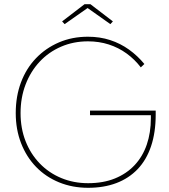

<svg xmlns="http://www.w3.org/2000/svg" viewBox="-20 -885 806 915"><path d="M400 10Q325 10 261.5 -16Q198 -42 152 -89.5Q106 -137 80.5 -202.5Q55 -268 55 -346Q55 -426 80 -492.5Q105 -559 151.5 -607.5Q198 -656 261 -683Q324 -710 399 -710Q456 -710 505 -694Q554 -678 595 -648.5Q636 -619 668 -580L651 -564Q622 -602 583.5 -630Q545 -658 498.5 -673Q452 -688 399 -688Q330 -688 271 -662.5Q212 -637 169 -591Q126 -545 102 -482.5Q78 -420 78 -346Q78 -273 102 -212Q126 -151 169.5 -106Q213 -61 272 -36.5Q331 -12 400 -12Q472 -12 527.5 -34.5Q583 -57 621.5 -98Q660 -139 679.5 -196Q699 -253 699 -322V-341L705 -336H409V-358H722Q722 -352 722 -348.5Q722 -345 722 -343Q722 -341 722 -339Q722 -254 700 -188.5Q678 -123 636 -79Q594 -35 534.5 -12.5Q475 10 400 10ZM288 -770 276 -783 383 -865H411L518 -783L506 -770L390 -852H405Z"/></svg>

Font: Lexend Deca Thin
Style: Regular
Weight: 250
Designer: Bonnie Shaver-Troup, Thomas Jockin
Foundry: Lexend
Version: Version 1.007